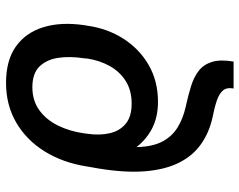

<svg xmlns="http://www.w3.org/2000/svg" viewBox="-102 -492 825 662"><g transform="rotate(-90 311.0 -160.5)"><path d="M430.2 231.9H337.4Q341.8 208.5 330.6 195.3Q319.3 182.1 295.7 174.1Q272 166 237.3 159.2Q184.6 147.5 144.8 119.1Q105 90.8 81.3 43.2Q57.6 -4.4 52 -73Q46.4 -141.6 61.5 -233.4L68.4 -272.5L158.2 -266.6L151.9 -227.5Q133.8 -150.9 135.5 -98.4Q137.2 -45.9 155 -12.7Q172.9 20.5 203.9 39.3Q234.9 58.1 274.9 66.9Q313 75.2 344.7 85Q376.5 94.7 398.2 111.6Q419.9 128.4 429 157.2Q438 186 430.2 231.9ZM291.5 -28.8Q237.3 -28.8 197.3 -50.3Q157.2 -71.8 130.4 -109.6Q103.5 -147.5 89.4 -195.8Q85.4 -210.4 79.1 -221.4Q72.8 -232.4 68.8 -242.7Q64.9 -252.9 66.9 -263.7L68.4 -273.4Q81.5 -356.9 120.6 -419.7Q159.7 -482.4 220 -517.6Q280.3 -552.7 356.9 -552.7Q434.6 -552.7 482.4 -518.6Q530.3 -484.4 548.8 -423.6Q567.4 -362.8 555.7 -282.7L553.7 -271Q543.9 -202.1 508.5 -147.2Q473.1 -92.3 417.7 -60.5Q362.3 -28.8 291.5 -28.8ZM285.6 -119.6Q331.5 -119.6 364 -140.6Q396.5 -161.6 415.3 -196Q434.1 -230.5 440.4 -271L441.4 -282.7Q449.2 -333.5 442.9 -373.8Q436.5 -414.1 412.6 -438Q388.7 -461.9 341.8 -461.9Q295.9 -461.9 262.9 -438.2Q230 -414.6 210 -374.3Q189.9 -334 182.6 -282.7L181.2 -271Q175.3 -231 182.9 -196.3Q190.4 -161.6 215.1 -140.6Q239.7 -119.6 285.6 -119.6Z"/></g></svg>

Font: Inter 28pt Medium
Style: Italic
Weight: 500
Italic angle: -9.3988°
Designer: Rasmus Andersson
Foundry: rsms
Version: Version 4.001;git-66647c0bb